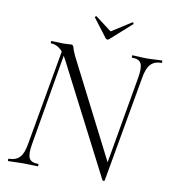

<svg xmlns="http://www.w3.org/2000/svg" viewBox="-88 -863 858 954"><g transform="rotate(10 341.5 -386.5)"><path d="M492 11 207 -543Q186 -584 165.5 -598.5Q145 -613 124 -613Q121 -613 121 -619Q121 -625 124 -625Q138 -625 154.5 -624Q171 -623 184 -623Q196 -623 206.5 -624Q217 -625 222 -625Q233 -625 235.5 -613.5Q238 -602 251 -573L510 -65L504 11Q503 14 498.5 14.5Q494 15 492 11ZM15 0Q13 0 13 -6Q13 -12 15 -12Q51 -12 70.5 -32.5Q90 -53 98 -104L186 -602L202 -600L117 -104Q108 -53 118 -32.5Q128 -12 164 -12Q166 -12 166 -6Q166 0 164 0Q148 0 130.5 -1Q113 -2 90 -2Q70 -2 51 -1Q32 0 15 0ZM504 11 492 -20 579 -520Q588 -571 578 -592Q568 -613 532 -613Q530 -613 530 -619Q530 -625 532 -625Q548 -625 565.5 -623.5Q583 -622 606 -622Q626 -622 645 -623.5Q664 -625 681 -625Q683 -625 683 -619Q683 -613 681 -613Q645 -613 625.5 -592Q606 -571 598 -520ZM386 -685 315 -778Q314 -780 317.5 -783Q321 -786 322 -785L404 -723L503 -786Q506 -788 508.5 -784Q511 -780 509 -778L405 -685Q395 -675 386 -685Z"/></g></svg>

Font: Cormorant Light
Style: Italic
Weight: 300
Italic angle: -10°
Designer: Christian Thalmann (Catharsis Fonts)
Foundry: Catharsis Fonts
Version: Version 4.000